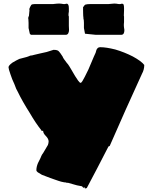

<svg xmlns="http://www.w3.org/2000/svg" viewBox="-20 -967 859 1082"><path d="M458 89Q458 89 456.5 89Q455 89 454 90L451 91Q448 91 448 89Q444 87 443 83Q408 77 398 73L363 63H358Q353 63 350 61Q341 61 335 59Q327 58 309 52Q291 46 283 43Q267 38 237 26Q223 20 216 18L193 4Q185 -2 185 -8Q185 -27 194 -48Q197 -55 202.5 -65Q208 -75 213 -88Q215 -94 224 -106Q248 -146 250 -150Q254 -161 254 -170Q254 -185 238 -201Q223 -216 223 -230Q218 -230 218 -229H216H215Q213 -231 213 -233Q181 -273 148 -330Q106 -396 80 -450Q72 -462 61 -493Q48 -520 39 -548Q28 -579 28 -588Q28 -598 50 -614Q59 -620 71 -626Q83 -632 89 -635Q94 -636 131 -646L145 -651Q149 -654 154 -654Q160 -654 173 -658Q202 -664 207 -666L243 -674Q273 -684 278 -685L280 -686H283H285Q306 -686 313 -676Q319 -670 333 -648Q335 -642 340.5 -634Q346 -626 348 -624L356 -613L363 -605Q367 -600 371 -593Q375 -586 380 -578Q406 -532 420 -513Q429 -500 435 -500Q438 -500 445 -511Q454 -525 478 -575Q491 -607 509 -648Q518 -666 519 -670Q523 -688 528 -693Q533 -701 546 -701Q578 -701 630 -688Q681 -673 728 -649Q776 -623 793 -601Q793 -574 780 -551L688 -348L598 -144L594 -143Q593 -143 591 -141Q525 -12 470 91Q468 95 458 95ZM148 -777 141 -809V-838L140 -858L139 -864Q139 -872 143 -877L146 -908V-911L145 -916Q149 -928 156 -939Q161 -944 174 -944H278Q303 -947 313 -947Q323 -947 326 -946Q329 -946 332 -945Q335 -944 339 -944H346Q348 -944 349.5 -945Q351 -946 353 -946H356Q368 -946 368 -921V-901Q366 -893 366 -881Q366 -880 366.5 -878Q367 -876 368 -874V-864V-852V-842V-821Q369 -813 369 -798Q369 -788 365 -780Q361 -772 353 -771H154ZM459 -777 453 -809V-838Q453 -854 450 -864V-869Q449 -871 449 -877Q449 -881 448.5 -890.5Q448 -900 448 -918Q448 -919 448.5 -920Q449 -921 448 -922V-926Q450 -928 453.5 -933.5Q457 -939 461 -941Q472 -944 486 -944H590Q617 -947 624 -947Q634 -947 638 -946Q640 -946 643 -945Q646 -944 651 -944H658Q660 -944 661.5 -945Q663 -946 665 -946H668Q675 -946 677 -939.5Q679 -933 679 -921V-908L678 -881Q678 -880 678 -878Q678 -876 679 -874V-864V-852V-842L678 -831V-821Q678 -813 679 -811Q681 -803 681 -798Q681 -772 665 -771H518Z"/></svg>

Font: Sigmar One
Style: Regular
Weight: 400
Designer: Vernon Adams
Foundry: Vernon Adams
Version: Version 2.000